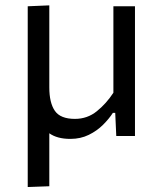

<svg xmlns="http://www.w3.org/2000/svg" viewBox="-20 -520 614 734"><path d="M86 195V-496L168.5 -499.5V-186Q168.5 -127 189.8 -96.2Q211 -65.5 266.5 -65.5Q314 -65.5 350.2 -94.8Q386.5 -124 413.5 -165.5V-496H496V0H424.5Q423.5 -22 422.5 -44.2Q421.5 -66.5 420.5 -88.5H411.5Q397 -66 374 -43Q351 -20 319.5 -4.5Q288 11 249 11Q198.5 11 168.5 -10.5V192Z"/></svg>

Font: Commissioner
Style: Regular
Weight: 400
Designer: Kostas Bartsokas
Foundry: Kostas Bartsokas
Version: Version 1.000; ttfautohint (v1.8.3)